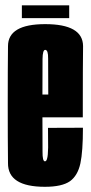

<svg xmlns="http://www.w3.org/2000/svg" viewBox="-20 -697 342 720"><path d="M148.5 3.5V-92Q139 -92 139.5 -129Q139 -165.5 139 -302.5Q139 -443 139.5 -476Q140 -510 149.5 -510Q161 -510 160.5 -477Q160.5 -445.5 161 -342.5H128V-257H290.5Q290.5 -279.5 290.5 -302.5Q290.5 -441.5 291.5 -524.5Q290.5 -606.5 149.5 -606.5Q10 -606.5 10 -524Q9 -441 9 -303.5Q9 -175 10 -85.5Q9 3.5 148.5 3.5ZM148.5 -92V3.5Q212.5 3.5 242.5 -17.5Q271.5 -38.5 281.5 -84.5Q291 -128.5 291 -218L160 -217.5Q160 -176.5 160.5 -144Q160 -112.5 156.5 -102Q154 -92 148.5 -92ZM62 -629H239.5V-677H62Z"/></svg>

Font: Anybody UltraCondensed
Style: Bold
Weight: 700
Width: 1
Version: Version 1.113;gftools[0.9.25]